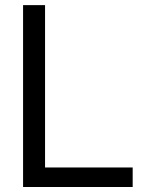

<svg xmlns="http://www.w3.org/2000/svg" viewBox="-20 -748 575 768"><path d="M72.3 -727.5H160.2V-78.1H510.7V0H72.3Z"/></svg>

Font: Intratopia Thin
Style: Regular
Weight: 100
Designer: Rasmus Andersson
Foundry: rsms
Version: Version 3.000;Glyphs 3.2.3 (3260)